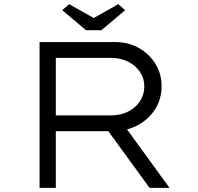

<svg xmlns="http://www.w3.org/2000/svg" viewBox="-20 -902 953 922"><path d="M170 0V-700H533Q596 -700 646 -672Q696 -644 726 -596Q756 -548 756 -489Q756 -426 724.5 -377Q693 -328 640 -300Q587 -272 520 -272H248V0ZM698 0 474 -308 552 -333 794 0ZM248 -348H514Q560 -348 596 -366.5Q632 -385 652.5 -416.5Q673 -448 673 -488Q673 -526 652 -557Q631 -588 594.5 -606Q558 -624 513 -624H248ZM393 -757 279 -853 312 -882 445 -807H415L548 -882L581 -853L467 -757Z"/></svg>

Font: Lexend Tera Light
Style: Regular
Weight: 300
Designer: Bonnie Shaver-Troup, Thomas Jockin
Foundry: Lexend
Version: Version 1.007